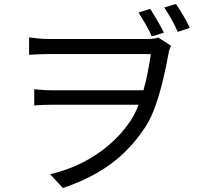

<svg xmlns="http://www.w3.org/2000/svg" viewBox="-20 -879 1040 970"><path d="M739 -834Q756 -808 775 -775Q794 -742 808 -714L747 -695Q734 -725 715.5 -757Q697 -789 680 -816ZM869 -859Q886 -834 905.5 -801Q925 -768 939 -738L878 -718Q864 -750 846 -782Q828 -814 810 -841ZM127 -690Q143 -688 171 -685Q199 -682 230 -682Q247 -682 285.5 -682Q324 -682 375 -682Q426 -682 481 -682Q536 -682 585.5 -682Q635 -682 671 -682Q707 -682 719 -682Q737 -682 752.5 -683.5Q768 -685 780 -689L844 -648Q842 -641 838 -632.5Q834 -624 832 -612Q821 -549 804.5 -479.5Q788 -410 766 -346.5Q744 -283 714 -237Q668 -166 608.5 -108.5Q549 -51 473 -7Q397 37 298 71L233 1Q320 -19 394.5 -56.5Q469 -94 530.5 -146.5Q592 -199 637 -265Q658 -296 675 -337Q692 -378 705 -424Q718 -470 727 -516.5Q736 -563 742 -606Q727 -606 688 -606Q649 -606 597 -606Q545 -606 488.5 -606Q432 -606 379 -606Q326 -606 286.5 -606Q247 -606 230 -606Q206 -606 180 -605Q154 -604 127 -602ZM728 -350Q711 -350 673 -350Q635 -350 586 -350Q537 -350 484.5 -350Q432 -350 383.5 -350Q335 -350 298 -350Q261 -350 244 -350Q219 -350 197.5 -349Q176 -348 153 -346V-428Q173 -426 195.5 -424.5Q218 -423 242 -423Q259 -423 297 -423Q335 -423 385 -423Q435 -423 489 -423Q543 -423 592.5 -423Q642 -423 680 -423Q718 -423 735 -423Z"/></svg>

Font: Farlight84_Sys_V01
Style: Regular
Weight: 400
Designer: Ryoko NISHIZUKA  (kana, bopomofo & ideographs); Paul D. Hunt (Latin, Greek & Cyrillic); Sandoll Communications , Soo-you
Foundry: Adobe
Version: Version 2.004;October 29, 2024;FontCreator 14.0.0.2814 64-bi